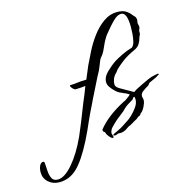

<svg xmlns="http://www.w3.org/2000/svg" viewBox="-269 -548 793 823"><g transform="rotate(-15 127.5 -136.5)"><path d="M-104 184Q-133 184 -152.5 166.5Q-172 149 -172 122Q-172 105 -166 93Q-160 81 -150 81Q-144 81 -144 92Q-143 105 -142 124Q-141 143 -134 157Q-127 171 -108 171Q-78 171 -41 128Q-4 85 27 17Q37 -6 50 -38Q63 -70 82 -119Q89 -135 95.5 -151Q102 -167 109 -186Q99 -185 88 -184Q77 -183 66 -183Q60 -183 53.5 -190Q47 -197 45 -203L47 -206L67 -207Q80 -209 93.5 -210Q107 -211 120 -211Q124 -221 132 -239.5Q140 -258 144 -268Q155 -291 171 -323Q187 -355 209.5 -385.5Q232 -416 260.5 -436.5Q289 -457 323 -457Q346 -457 360 -448.5Q374 -440 384 -426Q388 -421 392 -417.5Q396 -414 397 -403Q397 -399 396 -395Q395 -391 395 -389Q395 -385 396.5 -380.5Q398 -376 398 -371Q398 -365 394 -358Q392 -351 393 -344Q393 -340 390.5 -335.5Q388 -331 387 -328Q383 -312 375.5 -300Q368 -288 353 -281Q317 -265 294.5 -247.5Q272 -230 261 -219Q259 -216 256 -212Q253 -208 251 -206Q241 -197 236 -184.5Q231 -172 231 -162Q231 -153 237 -147Q243 -141 253 -136L304 -107Q307 -107 314 -113Q319 -116 321 -117Q331 -122 346 -129.5Q361 -137 377 -144Q393 -151 404 -153L419 -156Q424 -158 426 -153Q428 -153 425 -151.5Q422 -150 418 -148Q415 -144 393 -135Q381 -130 378 -128L374 -123Q372 -119 368 -117Q359 -112 345.5 -102.5Q332 -93 332 -81Q332 -77 333 -73Q334 -70 334.5 -68Q335 -66 335 -64Q335 -57 332.5 -49.5Q330 -42 326 -34Q319 -21 314 -16Q310 -12 309 -12Q308 -12 305 -7Q300 -1 297 -1Q294 -1 289 4Q284 9 278 11.5Q272 14 268 17Q266 19 260.5 21.5Q255 24 253 26Q251 27 247.5 28Q244 29 237 34Q216 51 192 47Q192 47 188 49Q182 52 177 52Q176 52 173 51Q170 50 170 49Q170 47 175 44L196 34Q211 27 221 20Q231 13 247 3Q252 0 265 -12Q278 -24 290 -41Q302 -58 302 -74Q302 -79 301 -83Q300 -87 300 -87Q295 -87 291 -80L289 -77Q287 -76 283 -73.5Q279 -71 276 -69Q269 -65 265 -62.5Q261 -60 256 -56Q252 -53 248 -49Q244 -45 239 -40L219 -24Q207 -15 196.5 -5.5Q186 4 172 19Q171 21 168 27Q165 33 165 38Q165 40 165.5 42Q166 44 167 47Q168 50 168.5 52Q169 54 169 56Q169 60 167 60Q157 59 146 42Q143 39 142 35Q141 31 139 28Q138 26 135.5 24.5Q133 23 132 21Q131 18 131 14Q171 -37 250 -78L257 -81L267 -88Q280 -97 283 -101V-102Q279 -104 275.5 -106.5Q272 -109 264 -112Q255 -116 245 -120.5Q235 -125 228 -132Q215 -144 207 -155.5Q199 -167 199 -179Q199 -201 220 -221.5Q241 -242 262 -256Q273 -263 296 -274.5Q319 -286 344 -293Q353 -300 357 -317Q361 -334 362 -352Q363 -370 363 -380Q363 -445 337 -445Q324 -445 311 -435Q298 -425 281 -405L270 -392Q261 -382 255 -374Q249 -366 242 -353Q241 -351 237.5 -344.5Q234 -338 229 -326Q225 -318 223.5 -314Q222 -310 220 -307Q218 -303 215.5 -299.5Q213 -296 211 -293Q207 -289 204.5 -285.5Q202 -282 200 -278Q198 -274 195.5 -267Q193 -260 190 -253L182 -234Q170 -213 158 -188Q146 -163 132 -136Q127 -126 124 -120Q121 -114 118 -107Q109 -90 101 -72.5Q93 -55 85 -38Q77 -19 68 0.5Q59 20 48 42Q8 120 -26 152Q-60 184 -104 184Z"/></g></svg>

Font: Qwitcher Grypen
Style: Bold
Weight: 700
Designer: Robert E. Leuschke
Foundry: Robert E. Leuschke
Version: Version 1.100; ttfautohint (v1.8.3)